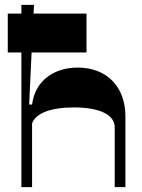

<svg xmlns="http://www.w3.org/2000/svg" viewBox="-20 -770 584 790"><path d="M68 0H112V-262C126 -304 189 -328 284 -328C390 -328 452 -298 452 -246V0H496V-292C496 -412 420 -492 300 -492C200 -492 124 -436 112 -340H100L110 -554H336V-714H118L120 -750H68V-714H12V-554H68Z"/></svg>

Font: Ribes
Style: Bold
Weight: 900
Designer: Luigi Gorlero
Foundry: Collletttivo
Version: Version 2.100;Glyphs 3.1.2 (3151)